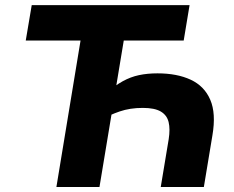

<svg xmlns="http://www.w3.org/2000/svg" viewBox="-20 -748 936 768"><path d="M609.9 -454.6Q688 -454.6 742.7 -429.2Q797.4 -403.8 821 -349.1Q844.7 -294.4 829.6 -206.1L795.4 0H623L654.8 -191.4Q661.1 -231.9 654.5 -259.5Q647.9 -287.1 623.3 -301.8Q598.6 -316.4 551.3 -316.4Q500 -316.4 458.7 -302.2Q417.5 -288.1 387.7 -270L404.8 -375Q439 -405.3 470.7 -422.9Q502.4 -440.4 536.1 -447.5Q569.8 -454.6 609.9 -454.6ZM480.5 -618.7 377.9 0H205.6L307.6 -618.7ZM83 -585.9 106.9 -727.5H738.3L714.8 -585.9Z"/></svg>

Font: Inter 16pt ExtraBold
Style: Italic
Weight: 800
Italic angle: -9.3988°
Version: Version 4.001;git-66647c0bb